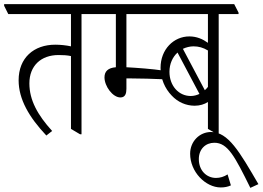

<svg xmlns="http://www.w3.org/2000/svg" viewBox="-48 -643 1269 928"><path d="M176 12 204 -10C134 -87 94 -159 94 -240C94 -325 150 -377 235 -377C256 -377 277 -376 295 -372V-20L339 6H346V-575H441V-582L421 -623H-28V-615L-8 -575H295V-419C272 -424 244 -427 219 -427C116 -427 42 -364 42 -255C42 -163 93 -76 176 12Z M534 -172C558 -172 563 -192 563 -214V-264C570 -264 578 -264 584 -264C627 -264 698 -262 740 -260V-302C687 -310 617 -315 563 -318V-575H733V-582L713 -623H385V-615L405 -575H512V-318C474 -315 457 -298 457 -269C457 -226 497 -172 534 -172Z M893 -132C918 -132 940 -139 957 -150V-20L1002 6H1009V-575H1105V-582L1084 -623H677V-615L697 -575H957V-436C932 -454 903 -467 867 -467C792 -467 728 -405 728 -315C728 -263 749 -215 782 -181C811 -150 850 -132 893 -132ZM887 -419C912 -419 934 -413 957 -399V-223C953 -217 947 -212 942 -207L836 -407C851 -414 869 -419 887 -419ZM771 -296C771 -334 786 -367 810 -389L916 -189C903 -183 889 -179 874 -179C815 -179 771 -229 771 -296Z M1019 263C1037 263 1053 260 1068 253L1052 200C1035 211 1016 217 996 217C951 217 913 182 913 126C913 77 946 47 988 47C1053 47 1087 113 1162 265L1201 247C1109 89 1055 -5 972 -5C917 -5 871 40 871 100C871 143 889 184 917 214C945 244 982 263 1019 263Z"/></svg>

Font: Noto Serif Devanagari ExtraCondensed Light
Style: Regular
Weight: 300
Width: 2
Designer: Universal Thirst, Indian Type Foundry and the Monotype Design Team
Foundry: Monotype Imaging Inc.
Version: Version 2.004